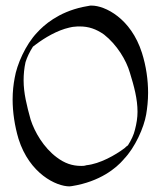

<svg xmlns="http://www.w3.org/2000/svg" viewBox="-20 -661 571 683"><path d="M274.9 -636.2C187 -617.2 136.2 -571.8 111.8 -544.9C70.8 -502 40 -431.2 32.2 -383.8C27.8 -360.8 24.9 -335 24.9 -307.1C24.9 -262.2 32.2 -212.9 45.9 -167C85 -43 180.2 2 227.1 2C229 2 232.9 1 235.8 1C336.9 -15.1 394 -64 418.9 -92.8C419.9 -92.8 419.9 -94.2 419.9 -94.2C460.9 -136.2 492.2 -208 500 -253.9C503.9 -276.9 506.8 -303.2 506.8 -331.1C506.8 -376 500 -425.8 484.9 -473.1C445.8 -596.2 353 -641.1 306.2 -641.1C301.8 -641.1 298.8 -641.1 295.9 -640.1C289.1 -639.2 282.2 -637.2 274.9 -636.2ZM227.1 -563C232.9 -564 238.8 -565.9 245.1 -565.9C251 -566.9 256.8 -566.9 264.2 -566.9C294.9 -566.9 321.8 -558.1 350.1 -538.1C396 -502 429.2 -446.8 441.9 -402.8C457 -354 469.2 -309.1 469.2 -263.2C469.2 -242.2 465.8 -221.2 460 -199.2C456.1 -182.1 446.8 -162.1 435.1 -144C431.2 -141.1 426.8 -138.2 422.9 -133.8C391.1 -109.9 335.9 -78.1 287.1 -73.2C280.8 -70.8 273.9 -70.8 269 -70.8C236.8 -70.8 210 -80.1 182.1 -101.1C134.8 -136.2 103 -191.9 88.9 -235.8C75.2 -285.2 64 -330.1 64 -375C64 -396 65.9 -418 70.8 -439.9C76.2 -457 85 -476.1 97.2 -495.1L108.9 -503.9C138.2 -525.9 183.1 -553.2 227.1 -563Z"/></svg>

Font: Pierce
Style: Roman
Weight: 500
Version: Version 0.2.0